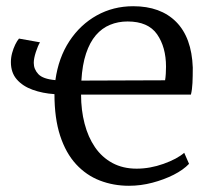

<svg xmlns="http://www.w3.org/2000/svg" viewBox="-20 -586 670 617"><path d="M394.5 11Q344.5 11 301 -5.8Q257.5 -22.5 224.5 -58.2Q191.5 -94 173.2 -150Q155 -206 155 -283.5Q117 -286 85 -297.5Q53 -309 34 -330.8Q15 -352.5 15 -386.5Q15 -401 19 -415.8Q23 -430.5 29 -442.8Q35 -455 41 -462L108.5 -450Q102 -439.5 95.2 -418.8Q88.5 -398 88.5 -384Q88.5 -363.5 103.2 -347.8Q118 -332 158 -328.5Q168 -400.5 203 -453.8Q238 -507 291 -536.5Q344 -566 408 -566Q496 -566 546 -515.8Q596 -465.5 599.5 -369Q599.5 -340.5 598.5 -319.2Q597.5 -298 593.5 -282H240.5Q240.5 -232 251.8 -188.8Q263 -145.5 285.2 -113Q307.5 -80.5 341.2 -62.2Q375 -44 419 -44Q462 -44 505.5 -59.5Q549 -75 572 -95L587.5 -59.5Q569 -40 537.8 -24.2Q506.5 -8.5 469.5 1.2Q432.5 11 394.5 11ZM241.5 -327 510.5 -328Q512 -336 512.8 -349.2Q513.5 -362.5 513.5 -371.5Q513.5 -434.5 484.8 -475.8Q456 -517 390 -517Q359.5 -517 333.5 -506.2Q307.5 -495.5 288 -472.8Q268.5 -450 256.5 -414Q244.5 -378 241.5 -327Z"/></svg>

Font: Merriweather 28pt Light
Style: Regular
Weight: 300
Version: Version 2.100